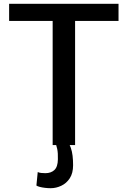

<svg xmlns="http://www.w3.org/2000/svg" viewBox="-20 -763 672 1010"><path d="M171.5 213 178.5 142Q185.5 145.5 196.5 146.8Q207.5 148 218.5 148Q248.5 148 266.2 131.2Q284 114.5 284.5 75Q285.5 42.5 281 20.5Q278.5 9 275.5 0H257V-653H28V-743H603.5V-653H375V0H346.5Q350 6.5 352.5 14.5Q359 33 361.8 56.2Q364.5 79.5 364.5 106Q364.5 148 347 174.8Q329.5 201.5 302.2 214.2Q275 227 246.5 227Q232.5 227 217.2 225.2Q202 223.5 189.5 220.2Q177 217 171.5 213Z"/></svg>

Font: Koeln Type Sans
Style: Regular
Weight: 400
Designer: Eben Sorkin
Foundry: Eben Sorkin
Version: Version 2.001